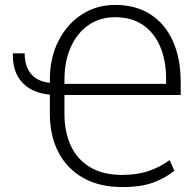

<svg xmlns="http://www.w3.org/2000/svg" viewBox="-20 -740 788 771"><path d="M471.2 11.2Q379.4 11.2 314.2 -25.6Q249 -62.5 214.6 -128.7Q180.2 -194.8 180.2 -283.2V-359.9Q106.9 -366.7 68.1 -410.2Q29.3 -453.6 31.7 -525.9H79.1Q79.1 -474.6 104.2 -443.8Q129.4 -413.1 180.2 -407.2V-420.4Q180.2 -507.8 214.6 -575.4Q249 -643.1 308.1 -681.6Q367.2 -720.2 442.4 -720.2Q524.9 -720.2 583.7 -682.6Q642.6 -645 674.1 -575.2Q705.6 -505.4 705.6 -410.2V-358.4H238.8V-283.2Q238.8 -210.4 264.4 -155Q290 -99.6 341.8 -68.6Q393.6 -37.6 471.2 -37.6Q531.2 -37.6 577.4 -53.5Q623.5 -69.3 661.1 -97.2L680.2 -54.7Q647 -26.4 597.2 -7.6Q547.4 11.2 471.2 11.2ZM238.8 -403.3H647V-423.8Q647 -496.6 623.5 -552.2Q600.1 -607.9 554.4 -639.4Q508.8 -670.9 442.4 -670.9Q379.9 -670.9 334 -638.2Q288.1 -605.5 263.4 -548.8Q238.8 -492.2 238.8 -420.4Z"/></svg>

Font: Roboto Slab LO Light
Style: Regular
Weight: 300
Designer: Google
Version: Version 2.000